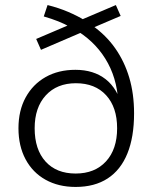

<svg xmlns="http://www.w3.org/2000/svg" viewBox="-20 -731 601 759"><path d="M279 8Q211 8 160 -20.5Q109 -49 81 -101.5Q53 -154 53 -224Q53 -294 81.5 -346Q110 -398 160.5 -426.5Q211 -455 278 -455Q350 -455 397.5 -418Q445 -381 465 -304H448Q448 -404 407 -480.5Q366 -557 290 -606L312 -607L142 -534L123 -577L259 -635V-623Q237 -636 210.5 -646.5Q184 -657 153 -666L168 -711Q212 -700 249.5 -684Q287 -668 316 -650L297 -651L438 -711L457 -668L342 -619L345 -630Q399 -592 435.5 -540Q472 -488 491 -424Q510 -360 510 -283Q510 -189 483.5 -124Q457 -59 405.5 -25.5Q354 8 279 8ZM279 -45Q355 -45 399 -93Q443 -141 443 -224Q443 -307 399.5 -354.5Q356 -402 280 -402Q205 -402 161 -354Q117 -306 117 -224Q117 -140 160 -92.5Q203 -45 279 -45Z"/></svg>

Font: Nunito Sans 11pt Light
Style: Regular
Weight: 300
Version: Version 3.101;gftools[0.9.27]